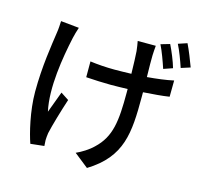

<svg xmlns="http://www.w3.org/2000/svg" viewBox="-120 -920 1195 1128"><g transform="rotate(15 478.0 -355.5)"><path d="M840 -622C829 -661 805 -719 787 -755L732 -739C751 -701 771 -645 785 -603ZM133 -719C132 -699 131 -672 127 -648C116 -570 93 -433 93 -279C93 -161 125 -33 145 24L228 15C228 4 226 -11 226 -20C226 -31 228 -50 230 -64C241 -114 269 -209 293 -282L244 -314C228 -272 209 -220 196 -185C165 -323 198 -517 225 -641C229 -659 237 -688 244 -708ZM598 -723C601 -707 605 -684 607 -663C609 -638 611 -582 612 -527C577 -526 543 -525 510 -525C459 -525 405 -529 361 -535V-439C405 -436 467 -433 511 -433C545 -433 579 -434 614 -435V-412C614 -240 604 -142 516 -60C490 -34 448 -8 416 6L503 75C697 -44 706 -191 706 -412V-440C765 -444 820 -448 864 -455L865 -554C820 -544 764 -537 705 -532C704 -587 703 -643 704 -664C705 -684 706 -703 708 -723ZM830 -768C849 -731 869 -677 883 -635L939 -653C925 -691 902 -750 884 -786Z"/></g></svg>

Font: Kinto Sans Med
Style: Regular
Weight: 500
Designer: Authors: Ryoko NISHIZUKA  (kana & ideographs); Paul D. Hunt (Latin, Greek & Cyrillic); Wenlong ZHANG  (bopomofo); Sandol
Foundry: Adobe Systems Incorporated, ookami Inc.
Version: Version 0.001